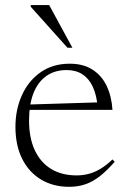

<svg xmlns="http://www.w3.org/2000/svg" viewBox="-20 -710 492 740"><path d="M249 -464.5Q300.5 -464.5 336 -442Q371.5 -419.5 390.8 -379.5Q410 -339.5 413.5 -286.5H85.5V-307L376.5 -316L356.5 -297Q352.5 -343 338 -374.8Q323.5 -406.5 298.2 -423.2Q273 -440 237 -440Q191 -440 158.5 -417Q126 -394 109 -350.8Q92 -307.5 92 -245.5Q92 -178 114.2 -130.8Q136.5 -83.5 177.2 -58.8Q218 -34 275 -34Q300 -34 322.5 -40Q345 -46 367.5 -59.5Q390 -73 413.5 -95.5L422 -86.5Q392 -52 364.8 -30.8Q337.5 -9.5 309 0.2Q280.5 10 246.5 10Q185 10 138.2 -18Q91.5 -46 65.5 -97.8Q39.5 -149.5 39.5 -221Q39.5 -287.5 64.5 -343Q89.5 -398.5 136.5 -431.5Q183.5 -464.5 249 -464.5ZM259 -526H240L98.5 -684V-690.5H169.5Z"/></svg>

Font: Newsreader 36pt Light
Style: Regular
Weight: 300
Designer: Hugues Gentile
Foundry: Production Type
Version: Version 1.003